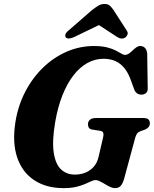

<svg xmlns="http://www.w3.org/2000/svg" viewBox="-20 -949 787 982"><path d="M460.5 -713.6Q500.1 -713.6 527.1 -706.8Q554 -700 571.6 -690.9Q589.2 -681.8 600.4 -675Q611.6 -668.2 619.7 -668.2Q629.5 -668.2 639.2 -675Q648.9 -681.8 658.3 -691Q667.7 -700.1 677.3 -706.9Q686.9 -713.7 696.6 -713.7Q712 -713.7 721.6 -703.8Q731.3 -693.8 732.9 -673.5L735.5 -499.6Q736.5 -482.3 727.9 -474.2Q719.4 -466 706.7 -465.2Q693.1 -464 682.9 -470.3Q672.7 -476.6 667.2 -489.7L651.2 -533.6Q637.2 -574.7 616.7 -600Q596.2 -625.3 569.6 -636.9Q543 -648.4 509.7 -648.4Q466 -648.4 427 -626.8Q388 -605.2 355.6 -563.5Q323.2 -521.8 299.4 -461.8Q275.6 -401.7 262.3 -324.9Q245.8 -226.9 254.9 -167.8Q264 -108.7 292.5 -82.3Q321.1 -56 362.5 -56Q391.9 -56 416.7 -66Q441.6 -76.1 459.2 -95.9Q476.7 -115.8 483.8 -145.2L507.3 -246.1Q510.9 -260.1 508.1 -269Q505.3 -277.9 493 -279.8L450.8 -286.4Q439.2 -288.6 434.5 -295.8Q429.8 -303.1 429.8 -312.8Q429.8 -327.9 440.2 -336.6Q450.5 -345.4 470.4 -345.4H712.2Q733 -345.4 739.8 -337.6Q746.6 -329.9 746.5 -317.6Q746.4 -305.7 738.6 -297.6Q730.8 -289.6 719.3 -285.3L698.7 -278.1Q687.5 -274.1 681.8 -266.7Q676.2 -259.4 672.1 -246.4L614.1 -32.1Q606.2 -7 596 3.1Q585.8 13.2 567.8 13.2Q558.9 13.2 548.6 9.1Q538.3 5 527.6 -1.1Q517 -7.2 506.3 -13.6Q495.7 -19.9 486.1 -24Q476.5 -28.1 468.6 -28.1Q459.8 -28.1 446.5 -22Q433.2 -15.8 414 -7.5Q394.7 0.9 368 7.1Q341.3 13.2 305 13.2Q216.3 13.2 155 -27.4Q93.6 -68 67.9 -143.7Q42.1 -219.5 59 -325.8Q72.6 -410 109.6 -480.7Q146.5 -551.5 200.7 -603.7Q254.8 -655.9 321.2 -684.7Q387.6 -713.6 460.5 -713.6ZM530.1 -842.2H452.9L579.1 -760Q601.6 -744.9 621.1 -757.5Q628.4 -762.6 632 -772.2Q635.7 -781.8 628.4 -792.5L560.4 -897.9Q550.5 -911.9 541.4 -920.3Q532.3 -928.7 514.8 -928.7Q497.4 -928.7 483.4 -920.3Q469.4 -911.9 451.2 -897.9L330 -792.5Q316.4 -781.8 314.4 -772.2Q312.4 -762.6 316.8 -757.5Q322.9 -751.5 333.9 -752.1Q344.9 -752.7 360.2 -760Z"/></svg>

Font: Fraunces
Style: Italic
Weight: 900
Italic angle: -16°
Version: Version 1.000;[0bf87f6ff]